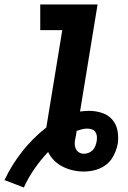

<svg xmlns="http://www.w3.org/2000/svg" viewBox="-50 -755 570 854"><path d="M56 79 -30 46Q2 -22 49 -81.5Q96 -141 156 -188Q156 -189 156.5 -190.5Q157 -192 157 -194L227 -621H129V-735H384L306 -259Q316 -260 326 -261Q336 -262 346 -262Q375 -262 403 -253Q431 -244 449 -223.5Q467 -203 472.5 -174.5Q478 -146 474 -117Q471 -100 464.5 -83Q458 -66 448 -50.5Q438 -35 423.5 -23.5Q409 -12 392 -5Q375 2 357.5 5Q340 8 323 8Q298 8 274 2.5Q250 -3 228.5 -14Q207 -25 190.5 -41.5Q174 -58 164 -79Q131 -44 103.5 -4.5Q76 35 56 79ZM323 -71Q333 -71 343.5 -75Q354 -79 362 -87Q370 -95 374 -105.5Q378 -116 380 -127Q382 -138 381 -148.5Q380 -159 374.5 -167.5Q369 -176 359 -179.5Q349 -183 338 -183Q326 -183 314.5 -180Q303 -177 291 -173Q290 -163 288 -153.5Q286 -144 284 -134Q282 -123 282.5 -112Q283 -101 288 -91.5Q293 -82 302.5 -76.5Q312 -71 323 -71Z"/></svg>

Font: Iosevka Slab Heavy
Style: Italic
Weight: 900
Italic angle: -9°
Monospace: yes
Designer: Belleve Invis
Foundry: Belleve Invis
Version: Version 11.1.0; ttfautohint (v1.8.3)